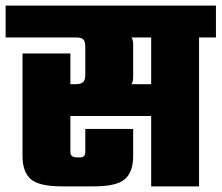

<svg xmlns="http://www.w3.org/2000/svg" viewBox="-40 -662 787 682"><path d="M40 -472H210V-123Q210 -112 216 -107.5Q222 -103 233 -103H246Q253 -103 258 -107.5Q263 -112 263 -123V-204H433V-107Q433 -52 404 -26Q375 0 293 0H180Q98 0 69 -26Q40 -52 40 -107ZM-20 -642H727V-529H382L406 -546Q419 -541 426 -531Q433 -521 433 -504V-388Q433 -354 403 -344.5Q373 -335 323 -335V-363H574V-250H197V-363H229Q248 -363 255.5 -370.5Q263 -378 263 -397V-495Q263 -515 256 -522Q249 -529 229 -529H-20ZM497 -552H667V0H497Z"/></svg>

Font: Teko Light
Style: Bold
Weight: 700
Version: Version 2.000;gftools[0.9.28.dev9+g7d2139d.d20230707]